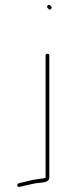

<svg xmlns="http://www.w3.org/2000/svg" viewBox="-20 -666 278 775"><path d="M172 -449C167 -449 164 -447 164 -442V52C164 52 163 53 161 53C156 54 149 55 140 56C109 59 82 68 55 74C46 77 49 92 60 88L86 82C102 78 105 78 123 74C144 70 179 74 179 50V-442C179 -447 177 -449 172 -449ZM173 -633C177 -629 180 -624 186 -630C192 -636 187 -640 183 -644C176 -651 165 -641 173 -633Z"/></svg>

Font: Electronic
Style: UltTh
Weight: 100
Version: Version 1.011